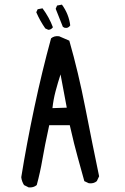

<svg xmlns="http://www.w3.org/2000/svg" viewBox="-20 -811 540 831"><path d="M104 0 84 -10Q74 -26 72 -44Q95 -187 128.5 -345Q162 -503 201 -645Q215 -657 236 -654Q258 -644 280 -635Q319 -499 349.5 -343Q380 -187 409 -48L399 -27Q385 -15 364 -18L345 -27Q331 -79 316.5 -130Q302 -181 282 -269H193Q173 -177 163.5 -121Q154 -65 139 -10Q125 2 104 0ZM269 -345 242 -489Q230 -452 220.5 -416Q211 -380 207 -343ZM189 -682 176 -688Q153 -721 137 -758L143 -771L164 -775Q193 -736 209 -693Q201 -682 189 -682ZM259 -691 252 -695 221 -773 227 -787 248 -791Q278 -750 284 -701Q275 -687 259 -691Z"/></svg>

Font: NaniFont Regular
Style: Regular
Weight: 400
Designer: Nanigashitei
Version: Version 1.036